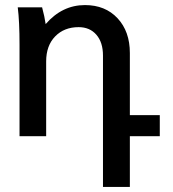

<svg xmlns="http://www.w3.org/2000/svg" viewBox="-20 -537 683 757"><path d="M146 -508Q156 -471 160 -442Q225 -517 315 -517Q395 -517 443.5 -465Q492 -413 492 -328V-83H610V0H492V200H386V-318Q386 -370 360 -400Q334 -430 290 -430Q233 -430 197.5 -393.5Q162 -357 162 -295V0H57V-360Q57 -453 50 -508Z"/></svg>

Font: LT Superior Semi-bold
Style: Regular
Weight: 600
Designer: Daniel Lyons
Foundry: LyonsType
Version: Version 1.0